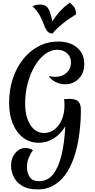

<svg xmlns="http://www.w3.org/2000/svg" viewBox="-20 -1125 727 1474"><path d="M280 266Q345 266 387 214Q429 162 452 67Q475 -28 481 -155Q446 -96 393 -62.5Q340 -29 278 -29Q209 -29 158 -67.5Q107 -106 78.5 -175Q50 -244 50 -335Q50 -436 78.5 -521.5Q107 -607 158 -671Q209 -735 277.5 -770.5Q346 -806 426 -806Q518 -806 572.5 -759Q627 -712 627 -632Q627 -587 608 -552.5Q589 -518 556 -498Q523 -478 481 -478Q442 -478 407.5 -495Q373 -512 354 -542Q378 -535 405 -535Q457 -535 491 -566.5Q525 -598 525 -645Q525 -688 495.5 -715.5Q466 -743 419 -743Q371 -743 326.5 -710Q282 -677 247.5 -619Q213 -561 193 -486.5Q173 -412 173 -331Q173 -228 213 -166Q253 -104 319 -104Q364 -104 399 -131.5Q434 -159 454.5 -206.5Q475 -254 475 -314Q475 -339 472 -364Q492 -366 512 -366Q562 -366 581.5 -346Q601 -326 601 -280Q601 -196 590.5 -109.5Q580 -23 557 55.5Q534 134 495.5 195.5Q457 257 400.5 293Q344 329 268 329Q195 329 150.5 302Q106 275 85.5 233Q65 191 65 148Q65 89 97.5 50Q130 11 176 11Q205 11 233 28Q216 51 201.5 84Q187 117 187 159Q187 202 208 234Q229 266 280 266ZM516 -1105Q526 -1097 544.5 -1077Q563 -1057 564 -1015Q503 -978 458.5 -941.5Q414 -905 382 -867Q353 -871 340 -889Q327 -907 317 -935.5Q307 -964 288.5 -1000.5Q270 -1037 230 -1077Q244 -1084 257 -1087Q270 -1090 288 -1090Q314 -1090 331.5 -1079Q349 -1068 360.5 -1040Q372 -1012 382 -961Q404 -997 434 -1031.5Q464 -1066 516 -1105Z"/></svg>

Font: Merienda Medium
Style: Regular
Weight: 500
Designer: Eduardo Rodriguez Tunni
Foundry: Eduardo Rodriguez Tunni
Version: Version 2.001; ttfautohint (v1.8.4.7-5d5b)